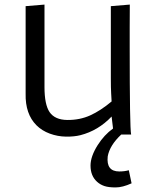

<svg xmlns="http://www.w3.org/2000/svg" viewBox="-20 -592 706 845"><path d="M559.1 214.8Q519.5 232.9 488.5 232.9Q457.5 232.9 439 226.6Q420.4 220.2 407.2 208Q378.4 182.1 378.4 136.7Q378.4 96.7 409.7 46.9Q438.5 1.5 477.5 -26.4L471.2 -79.1Q412.1 -17.1 334 2.9Q306.6 9.8 270.3 9.3Q233.9 8.8 199.2 -3.9Q164.6 -16.6 140.6 -40.5Q90.8 -90.3 92.8 -179.7V-564.9L175.8 -571.8V-209Q175.8 -131.8 198.2 -98.6Q221.7 -64.5 276.4 -64Q331.1 -63.5 377 -84.2Q422.9 -105 471.2 -145.5L469.2 -181.2Q467.8 -204.6 467.8 -247.6V-564.9L551.3 -571.8Q550.8 -518.6 550.8 -472.2V-384.3Q550.8 -30.3 557.1 0H513.7Q462.9 47.4 454.1 96.2Q446.8 162.6 504.9 162.6Q528.3 162.6 546.9 157.2Z"/></svg>

Font: Duru Sans
Style: Regular
Weight: 400
Designer: Onur Yazõcõgil
Foundry: Onur Yazõcõgil
Version: Version 1.001